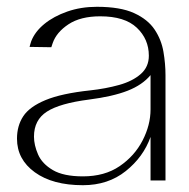

<svg xmlns="http://www.w3.org/2000/svg" viewBox="-20 -531 557 565"><path d="M224 14Q135 14 82.5 -24Q30 -62 30 -123Q30 -161 48.5 -189Q67 -217 114 -236.5Q161 -256 245 -265Q291 -270 330.5 -281Q370 -292 394 -313Q418 -334 418 -367Q418 -416 382.5 -449.5Q347 -483 275 -483Q217 -483 181.5 -459.5Q146 -436 135 -404Q134 -401 133 -398Q132 -395 131 -392L67 -393Q68 -398 69.5 -402Q71 -406 72 -410Q83 -438 110.5 -460.5Q138 -483 178 -497Q218 -511 265 -511Q334 -511 374.5 -492.5Q415 -474 435 -444Q455 -414 461 -378.5Q467 -343 467 -310V0H423V-128Q402 -69 350 -27.5Q298 14 224 14ZM224 -12Q288 -12 332 -42Q376 -72 399.5 -117.5Q423 -163 423 -209V-310Q399 -281 355.5 -264Q312 -247 242 -238Q156 -227 118 -202.5Q80 -178 80 -129Q80 -104 92 -76.5Q104 -49 135.5 -30.5Q167 -12 224 -12Z"/></svg>

Font: Panamera Light
Style: Regular
Weight: 300
Designer: Bastien Sozeau
Foundry: NBR — Bastien Sozeau
Version: Version 3.002; ttfautohint (v1.8.4.7-5d5b);gftools[0.9.33]